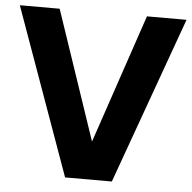

<svg xmlns="http://www.w3.org/2000/svg" viewBox="-57 -751 801 802"><g transform="rotate(5 343.5 -350.0)"><path d="M245 0 -6 -700H161L344 -159L527 -700H693L441 0Z"/></g></svg>

Font: Rethink Sans ExtraBold
Style: Regular
Weight: 800
Designer: The Rethink Sans project authors (Hans Thiessen). DM Sans designed by Colophon Foundry.
Foundry: Rethink Communications LLC
Version: Version 1.001